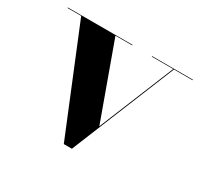

<svg xmlns="http://www.w3.org/2000/svg" viewBox="-106 -600 788 750"><g transform="rotate(30 288.0 -225.0)"><path d="M342 -119.5 480 -457.5H383.5V-460H567.5V-457.5H483.5L293 10H256.5L65 -457.5H3.5V-460H295V-457.5H219.5Z"/></g></svg>

Font: Bodoni* 72pt
Style: Bold
Weight: 700
Version: Version 2.3